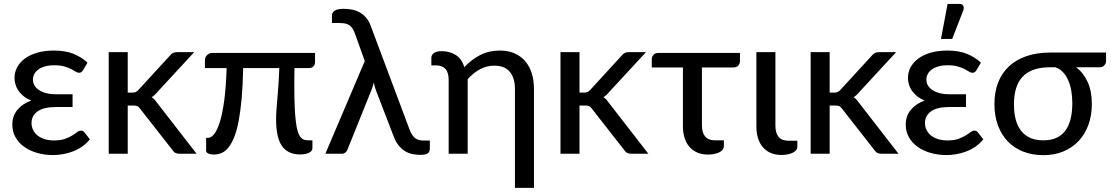

<svg xmlns="http://www.w3.org/2000/svg" viewBox="-20 -768 5548 959"><path d="M395.5 -418.5Q390 -410 385.5 -407.2Q381 -404.5 374 -404.5Q367 -404.5 358 -410.2Q349 -416 335 -423.2Q321 -430.5 300.8 -436.2Q280.5 -442 251.5 -442Q224.5 -442 204.5 -436.2Q184.5 -430.5 171.2 -420.8Q158 -411 151.2 -398Q144.5 -385 144.5 -370.5Q144.5 -354.5 152.5 -341Q160.5 -327.5 175.5 -317.8Q190.5 -308 212 -302.5Q233.5 -297 260.5 -297H342.5V-233.5H260.5Q198 -233.5 167.8 -211.8Q137.5 -190 137.5 -154Q137.5 -135 145.2 -119Q153 -103 167.8 -91.2Q182.5 -79.5 203.2 -73Q224 -66.5 250 -66.5Q282.5 -66.5 304 -74.2Q325.5 -82 340.2 -91Q355 -100 364.8 -107.8Q374.5 -115.5 384 -115.5Q396 -115.5 402 -106.5L429 -72Q412 -51 390.2 -36Q368.5 -21 344.5 -11.8Q320.5 -2.5 295 2Q269.5 6.5 245 6.5Q203.5 6.5 166.5 -4Q129.5 -14.5 101.8 -34Q74 -53.5 57.8 -81.8Q41.5 -110 41.5 -145.5Q41.5 -189 67 -219.5Q92.5 -250 136 -266Q113.5 -275 97.5 -288Q81.5 -301 71.5 -316Q61.5 -331 57 -347.2Q52.5 -363.5 52.5 -379Q52.5 -406 65 -430.5Q77.5 -455 102.2 -474Q127 -493 164 -504.2Q201 -515.5 250 -515.5Q307 -515.5 347.8 -498.8Q388.5 -482 417 -455Z M523 0ZM618 -507.5V-305.5H641Q651 -305.5 658 -308.5Q665 -311.5 672.5 -320L827.5 -489Q834.5 -498 842.8 -502.8Q851 -507.5 864 -507.5H950L768 -310.5Q754 -292.5 737.5 -282.5Q747 -276.5 754.2 -268Q761.5 -259.5 768.5 -249.5L962 0H877Q865.5 0 856.8 -4Q848 -8 841.5 -18.5L681 -223.5Q673.5 -234.5 666.2 -237.8Q659 -241 644 -241H618V0H523V-507.5Z M1553.5 -503.5V-458Q1553.5 -445.5 1545.8 -436.8Q1538 -428 1523.5 -428H1451Q1450.5 -403.5 1450.2 -381.8Q1450 -360 1450 -338.5Q1450 -277.5 1452 -233.8Q1454 -190 1457.8 -159.8Q1461.5 -129.5 1467.2 -111.2Q1473 -93 1481 -83.2Q1489 -73.5 1499 -70.2Q1509 -67 1521 -67H1540.5V-29Q1540.5 -13 1523 -4.8Q1505.5 3.5 1479 3.5Q1418.5 3.5 1388.8 -38.2Q1359 -80 1359 -172Q1359 -194.5 1361 -220.2Q1363 -246 1365.5 -277Q1368 -308 1370.8 -345.5Q1373.5 -383 1375 -428H1194.5Q1193 -342 1187 -276.2Q1181 -210.5 1171.8 -162.5Q1162.5 -114.5 1149.5 -82.5Q1136.5 -50.5 1121 -31.2Q1105.5 -12 1087.2 -4Q1069 4 1049 4Q1042.5 4 1035.5 3Q1028.5 2 1022.8 -0.2Q1017 -2.5 1013.2 -6Q1009.5 -9.5 1009.5 -14.5V-79.5H1019.5Q1034.5 -79.5 1049.8 -98.2Q1065 -117 1078 -158.5Q1091 -200 1100 -266.2Q1109 -332.5 1112 -428H1003.5V-468.5Q1003.5 -474 1006 -480.2Q1008.5 -486.5 1013.2 -491.8Q1018 -497 1024.8 -500.2Q1031.5 -503.5 1040 -503.5Z M1802 -463 1753 -600Q1747.5 -615 1741 -625.2Q1734.5 -635.5 1725.5 -641.8Q1716.5 -648 1704.2 -650.5Q1692 -653 1674.5 -653H1638V-688.5Q1638 -696 1640.8 -702.5Q1643.5 -709 1650 -713.8Q1656.5 -718.5 1667.8 -721.2Q1679 -724 1696.5 -724Q1718 -724 1738.5 -720Q1759 -716 1776.8 -706Q1794.5 -696 1809 -679.2Q1823.5 -662.5 1832.5 -636.5L2026 -120Q2037 -91.5 2052.5 -78.8Q2068 -66 2096.5 -66H2127V-27.5Q2127 -7.5 2115 -1Q2103 5.5 2080 5.5Q2059.5 5.5 2039.8 1.5Q2020 -2.5 2002.5 -13.2Q1985 -24 1970 -43Q1955 -62 1944.5 -91.5L1858 -316Q1853.5 -327.5 1851.2 -337Q1849 -346.5 1847.5 -356Q1845 -346.5 1842 -337Q1839 -327.5 1835 -317.5L1715 -19.5Q1712 -12 1705 -6Q1698 0 1686 0H1605Z M2647 170.5H2552V-323.5Q2552 -378.5 2526.5 -409.2Q2501 -440 2449 -440Q2410.5 -440 2377.2 -422Q2344 -404 2316 -372.5V0H2221V-368Q2221 -406 2204.8 -423.8Q2188.5 -441.5 2156.5 -441.5H2134.5V-479.5Q2134.5 -485.5 2137.2 -491.5Q2140 -497.5 2146 -502.2Q2152 -507 2161.5 -509.8Q2171 -512.5 2185 -512.5Q2226 -512.5 2256.5 -493.2Q2287 -474 2299 -432.5Q2334 -470 2378 -492.8Q2422 -515.5 2476.5 -515.5Q2518.5 -515.5 2550.2 -501.5Q2582 -487.5 2603.5 -462.2Q2625 -437 2636 -401.8Q2647 -366.5 2647 -323.5Z M2779.5 0ZM2874.5 -507.5V-305.5H2897.5Q2907.5 -305.5 2914.5 -308.5Q2921.5 -311.5 2929 -320L3084 -489Q3091 -498 3099.2 -502.8Q3107.5 -507.5 3120.5 -507.5H3206.5L3024.5 -310.5Q3010.5 -292.5 2994 -282.5Q3003.5 -276.5 3010.8 -268Q3018 -259.5 3025 -249.5L3218.5 0H3133.5Q3122 0 3113.2 -4Q3104.5 -8 3098 -18.5L2937.5 -223.5Q2930 -234.5 2922.8 -237.8Q2915.5 -241 2900.5 -241H2874.5V0H2779.5V-507.5Z M3235.5 -472.5Q3235.5 -484.5 3243.8 -494Q3252 -503.5 3268 -503.5H3676V-465.5Q3676 -449 3667.2 -440Q3658.5 -431 3642.5 -431H3486V-143Q3486 -105.5 3502 -86.2Q3518 -67 3553.5 -67H3595.5V-37.5Q3595.5 -27.5 3589.2 -19.8Q3583 -12 3572 -6.8Q3561 -1.5 3546.8 1.2Q3532.5 4 3517 4Q3486 4 3462.5 -6.2Q3439 -16.5 3423 -35.2Q3407 -54 3399 -80Q3391 -106 3391 -137.5V-431H3235.5Z M3758 -507.5H3853V-140.5Q3853 -103.5 3868.8 -84.2Q3884.5 -65 3920.5 -65H3962.5V-35.5Q3962.5 -25.5 3956.2 -17.8Q3950 -10 3939 -4.8Q3928 0.5 3913.8 3.2Q3899.5 6 3883.5 6Q3852.5 6 3829.2 -4.2Q3806 -14.5 3790 -33.2Q3774 -52 3766 -78Q3758 -104 3758 -135.5Z M4029 0ZM4124 -507.5V-305.5H4147Q4157 -305.5 4164 -308.5Q4171 -311.5 4178.5 -320L4333.5 -489Q4340.5 -498 4348.8 -502.8Q4357 -507.5 4370 -507.5H4456L4274 -310.5Q4260 -292.5 4243.5 -282.5Q4253 -276.5 4260.2 -268Q4267.5 -259.5 4274.5 -249.5L4468 0H4383Q4371.5 0 4362.8 -4Q4354 -8 4347.5 -18.5L4187 -223.5Q4179.5 -234.5 4172.2 -237.8Q4165 -241 4150 -241H4124V0H4029V-507.5Z M4504 0ZM4858 -418.5Q4852.5 -410 4848 -407.2Q4843.5 -404.5 4836.5 -404.5Q4829.5 -404.5 4820.5 -410.2Q4811.5 -416 4797.5 -423.2Q4783.5 -430.5 4763.2 -436.2Q4743 -442 4714 -442Q4687 -442 4667 -436.2Q4647 -430.5 4633.8 -420.8Q4620.5 -411 4613.8 -398Q4607 -385 4607 -370.5Q4607 -354.5 4615 -341Q4623 -327.5 4638 -317.8Q4653 -308 4674.5 -302.5Q4696 -297 4723 -297H4805V-233.5H4723Q4660.5 -233.5 4630.2 -211.8Q4600 -190 4600 -154Q4600 -135 4607.8 -119Q4615.5 -103 4630.2 -91.2Q4645 -79.5 4665.8 -73Q4686.5 -66.5 4712.5 -66.5Q4745 -66.5 4766.5 -74.2Q4788 -82 4802.8 -91Q4817.5 -100 4827.2 -107.8Q4837 -115.5 4846.5 -115.5Q4858.5 -115.5 4864.5 -106.5L4891.5 -72Q4874.5 -51 4852.8 -36Q4831 -21 4807 -11.8Q4783 -2.5 4757.5 2Q4732 6.5 4707.5 6.5Q4666 6.5 4629 -4Q4592 -14.5 4564.2 -34Q4536.5 -53.5 4520.2 -81.8Q4504 -110 4504 -145.5Q4504 -189 4529.5 -219.5Q4555 -250 4598.5 -266Q4576 -275 4560 -288Q4544 -301 4534 -316Q4524 -331 4519.5 -347.2Q4515 -363.5 4515 -379Q4515 -406 4527.5 -430.5Q4540 -455 4564.8 -474Q4589.5 -493 4626.5 -504.2Q4663.5 -515.5 4712.5 -515.5Q4769.5 -515.5 4810.2 -498.8Q4851 -482 4879.5 -455ZM4680 -573.5 4713 -748.5H4772Q4786 -748.5 4791.2 -739.2Q4796.5 -730 4791 -715L4736 -573.5Z M5355 -432Q5392 -404 5412.8 -358.2Q5433.5 -312.5 5433.5 -248.5Q5433.5 -192.5 5416.8 -145.5Q5400 -98.5 5368.5 -64.8Q5337 -31 5292.2 -12Q5247.5 7 5191.5 7Q5136.5 7 5091.5 -10.5Q5046.5 -28 5014.5 -60.8Q4982.5 -93.5 4964.8 -141Q4947 -188.5 4947 -248.5Q4947 -308.5 4965.5 -356Q4984 -403.5 5019.8 -436.8Q5055.5 -470 5107.5 -487.8Q5159.5 -505.5 5227 -505.5H5504.5V-460.5Q5504.5 -451.5 5496 -441.8Q5487.5 -432 5473 -432ZM5336 -252.5Q5336 -284.5 5331 -313.8Q5326 -343 5315.5 -367Q5305 -391 5289 -407.8Q5273 -424.5 5251.5 -432H5226.5Q5178 -432 5143.5 -420Q5109 -408 5087 -384.2Q5065 -360.5 5054.8 -326Q5044.5 -291.5 5044.5 -246.5Q5044.5 -158 5082 -112.5Q5119.5 -67 5191 -67Q5264.5 -67 5300.2 -114.2Q5336 -161.5 5336 -252.5Z"/></svg>

Font: Lato Medium
Style: Regular
Weight: 500
Designer: Lukasz Dziedzic
Foundry: tyPoland Lukasz Dziedzic
Version: Version 2.006; 2014-01-15